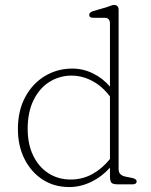

<svg xmlns="http://www.w3.org/2000/svg" viewBox="-20 -746 612 777"><path d="M52.5 -223.5Q52.5 -299 82.5 -354Q112.5 -409 162.5 -438.8Q212.5 -468.5 272.5 -468.5Q316.5 -468.5 356.5 -448.8Q396.5 -429 425 -395.5V-650Q425 -674 404 -674H357Q341 -674 341 -686Q341 -696 357 -701L412 -717Q419.5 -719.5 428 -722.8Q436.5 -726 441 -726Q460 -726 460 -706V-61Q460 -36.5 489 -31L514 -26Q533 -22 533 -12Q533 0 516 0H457Q437.5 0 431.2 -6.2Q425 -12.5 425 -35V-67.5Q392 -30.5 348.8 -9.8Q305.5 11 260.5 11Q199 11 152.2 -19.5Q105.5 -50 79 -103Q52.5 -156 52.5 -223.5ZM92 -225Q92 -162 114.5 -116Q137 -70 176.2 -44.8Q215.5 -19.5 266 -19.5Q314 -19.5 354 -41.8Q394 -64 425 -102.5V-355.5Q395 -396 354.2 -418Q313.5 -440 269.5 -440Q220.5 -440 180 -414.5Q139.5 -389 115.8 -340.8Q92 -292.5 92 -225Z"/></svg>

Font: Fraunces 9pt S100 Thin
Style: Regular
Weight: 100
Version: Version 1.000; ttfautohint (v1.8.3)